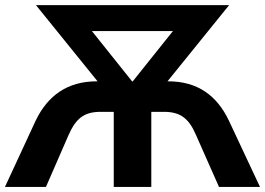

<svg xmlns="http://www.w3.org/2000/svg" viewBox="-21 -739 1048 759"><path d="M160.6 0 250 -205.1C278.3 -268.6 309.1 -296.9 376.5 -296.9H428.7V0H577.1V-296.9H627.4C694.3 -296.9 726.6 -268.6 753.9 -205.1L844.7 0H1006.8L883.8 -262.2C836.9 -360.8 760.7 -417.5 644 -417.5H641.1L884.8 -718.8H121.1L364.7 -417.5H361.3C245.1 -417.5 167.5 -360.8 120.1 -262.2L-1.5 0ZM342.3 -616.2H662.6L503.4 -417H501.5Z"/></svg>

Font: Winston
Style: Bold
Weight: 700
Designer: Vernon Adams, Kim Jin-seong, David Berlow, Cristiano Sobral
Foundry: The Winston Project Authors
Version: Version 3.004